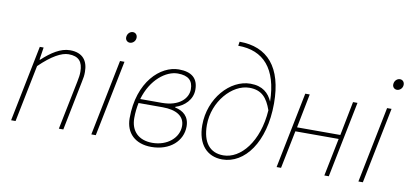

<svg xmlns="http://www.w3.org/2000/svg" viewBox="-69 -950 2536 1188"><g transform="rotate(10 1199.0 -356.0)"><path d="M44 0H72L144 -358C220 -432 280 -464 324 -464C388 -464 414 -432 414 -370C414 -350 412 -336 406 -306L344 0H372L434 -310C440 -338 442 -350 442 -374C442 -442 410 -490 328 -490C270 -490 212 -452 156 -400H152L164 -478H140Z M548 0H576L672 -478H644ZM684 -600C702 -600 720 -616 720 -638C720 -656 708 -668 692 -668C674 -668 656 -652 656 -628C656 -612 668 -600 684 -600Z M926 12C1044 12 1120 -60 1120 -150C1120 -214 1080 -244 1030 -254V-258C1086 -276 1134 -321 1134 -384C1134 -454 1094 -490 1012 -490C898 -490 764 -370 764 -140C764 -46 826 12 926 12ZM928 -14C842 -14 792 -64 792 -146C792 -181 796 -213 802 -242H953C1040 -242 1092 -210 1092 -148C1092 -74 1022 -14 928 -14ZM1010 -464C1076 -464 1106 -436 1106 -382C1106 -324 1053 -268 944 -268H808C845 -396 937 -464 1010 -464Z M1242 -182C1242 -329 1354 -454 1462 -454C1540 -454 1575 -411 1601 -337C1588 -138 1483 -14 1374 -14C1290 -14 1242 -72 1242 -182ZM1372 12C1512 12 1628 -140 1628 -384C1628 -612 1528 -724 1352 -724L1348 -698C1508 -698 1598 -597 1602 -392C1580 -442 1541 -480 1464 -480C1336 -480 1214 -344 1214 -176C1214 -56 1276 12 1372 12Z M1712 0H1740L1788 -238H2060L2012 0H2040L2136 -478H2108L2066 -264H1794L1836 -478H1808Z M2226 0H2254L2350 -478H2322ZM2362 -600C2380 -600 2398 -616 2398 -638C2398 -656 2386 -668 2370 -668C2352 -668 2334 -652 2334 -628C2334 -612 2346 -600 2362 -600Z"/></g></svg>

Font: Source Sans Pro ExtraLight
Style: Italic
Weight: 200
Italic angle: -11°
Designer: Paul D. Hunt
Foundry: Adobe Systems Incorporated
Version: Version 3.006;hotconv 1.0.111;makeotfexe 2.5.65597